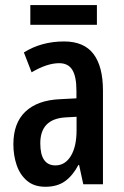

<svg xmlns="http://www.w3.org/2000/svg" viewBox="-20 -712 478 742"><path d="M227.5 -551.8Q304.7 -551.8 341.3 -503.4Q377.9 -455.1 377.9 -361.8V0H301.8L285.6 -74.7H283.2Q261.2 -33.2 231.2 -11.7Q201.2 9.8 155.3 9.8Q111.8 9.8 84.5 -13.4Q57.1 -36.6 44.4 -74Q31.7 -111.3 31.7 -154.3Q31.7 -236.8 78.4 -280.8Q125 -324.7 210.9 -328.6L275.4 -332V-361.3Q275.4 -416 259.5 -441.9Q243.7 -467.8 208.5 -467.8Q162.1 -467.8 102.1 -432.6L72.3 -509.3Q140.1 -551.8 227.5 -551.8ZM275.9 -260.7 232.9 -258.3Q135.7 -252.4 135.7 -158.2Q135.7 -72.8 194.3 -72.8Q231.4 -72.8 253.7 -109.1Q275.9 -145.5 275.9 -208.5ZM354.5 -692.4V-616.2H97.2V-692.4Z"/></svg>

Font: Open Sans Condensed SemiBold
Style: Regular
Weight: 600
Width: 3
Designer: Monotype Design Team
Foundry: Monotype Imaging Inc.
Version: Version 3.000; ttfautohint (v1.8.4)